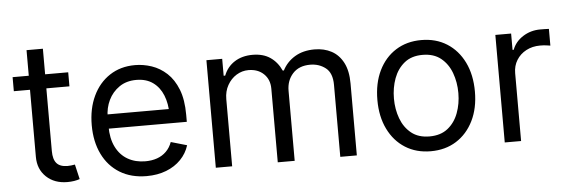

<svg xmlns="http://www.w3.org/2000/svg" viewBox="-46 -817 2870 971"><g transform="rotate(-5 1388.5 -332.0)"><path d="M313.5 -545.9V-474.6H31.2V-545.9ZM113.3 -675.8H196.3V-156.2Q196.3 -113.8 213.9 -94Q231.4 -74.2 269.5 -74.2Q277.8 -74.2 286.9 -75.2Q295.9 -76.2 306.6 -78.1L324.2 -2.9Q312.5 1.5 295.7 4.2Q278.8 6.8 261.7 6.8Q195.8 6.8 154.5 -32.2Q113.3 -71.3 113.3 -133.8Z M663.6 11.7Q585 11.7 527.6 -23.4Q470.2 -58.6 439.5 -121.8Q408.7 -185.1 408.7 -268.6Q408.7 -352.5 439 -416.5Q469.2 -480.5 524.2 -516.6Q579.1 -552.7 652.8 -552.7Q695.3 -552.7 737.3 -538.6Q779.3 -524.4 813.7 -492.7Q848.1 -460.9 868.7 -408.7Q889.2 -356.4 889.2 -280.3V-244.1H468.3V-316.4H843.8L805.2 -289.1Q805.2 -343.8 788.1 -386.2Q771 -428.7 737.1 -453.1Q703.1 -477.5 652.8 -477.5Q602.5 -477.5 566.7 -452.9Q530.8 -428.2 511.7 -388.7Q492.7 -349.1 492.7 -303.7V-255.9Q492.7 -193.8 514.2 -150.9Q535.6 -107.9 574.2 -85.7Q612.8 -63.5 663.6 -63.5Q696.3 -63.5 723.1 -73Q750 -82.5 769.5 -101.8Q789.1 -121.1 799.3 -149.4L880.4 -126Q867.7 -85 837.6 -54Q807.6 -22.9 763.2 -5.6Q718.8 11.7 663.6 11.7Z M1015.1 0V-545.9H1095.2V-460H1103Q1120.1 -503.9 1158.2 -528.3Q1196.3 -552.7 1249.5 -552.7Q1303.2 -552.7 1339.1 -528.3Q1375 -503.9 1395 -460H1400.9Q1422.4 -502.4 1464.1 -527.6Q1505.9 -552.7 1564 -552.7Q1612.8 -552.7 1650.4 -532.5Q1688 -512.2 1709.5 -470.7Q1731 -429.2 1731 -365.2V0H1647V-365.2Q1647 -425.8 1613.8 -451.7Q1580.6 -477.5 1535.6 -477.5Q1478.5 -477.5 1447 -442.6Q1415.5 -407.7 1415.5 -355.5V0H1329.6V-374Q1329.6 -420.4 1299.8 -449Q1270 -477.5 1222.2 -477.5Q1189.5 -477.5 1161.1 -460Q1132.8 -442.4 1115.5 -411.6Q1098.1 -380.9 1098.1 -340.8V0Z M2106 11.7Q2032.2 11.7 1976.6 -23.4Q1920.9 -58.6 1889.9 -122.1Q1858.9 -185.5 1858.9 -269.5Q1858.9 -355 1889.9 -418.7Q1920.9 -482.4 1976.6 -517.6Q2032.2 -552.7 2106 -552.7Q2180.2 -552.7 2235.8 -517.6Q2291.5 -482.4 2322.8 -418.7Q2354 -355 2354 -269.5Q2354 -185.5 2322.8 -122.1Q2291.5 -58.6 2235.8 -23.4Q2180.2 11.7 2106 11.7ZM2106 -63.5Q2162.6 -63.5 2198.7 -92.3Q2234.9 -121.1 2252.4 -168.2Q2270 -215.3 2270 -269.5Q2270 -324.7 2252.4 -372.1Q2234.9 -419.4 2198.7 -448.5Q2162.6 -477.5 2106 -477.5Q2049.8 -477.5 2013.9 -448.5Q1978 -419.4 1960.4 -372.1Q1942.9 -324.7 1942.9 -269.5Q1942.9 -215.3 1960.4 -168.2Q1978 -121.1 2013.9 -92.3Q2049.8 -63.5 2106 -63.5Z M2481.9 0V-545.9H2562V-462.9H2567.9Q2583 -503.4 2622.3 -528.6Q2661.6 -553.7 2710.4 -553.7Q2719.7 -553.7 2733.4 -553.5Q2747.1 -553.2 2754.4 -552.7V-467.8Q2750 -468.8 2734.9 -470.7Q2719.7 -472.7 2702.6 -472.7Q2663.1 -472.7 2631.8 -456.1Q2600.6 -439.5 2582.8 -410.6Q2564.9 -381.8 2564.9 -344.7V0Z"/></g></svg>

Font: Inter
Style: Regular
Weight: 400
Designer: Rasmus Andersson
Foundry: rsms
Version: Version 4.000;git-8c9346024